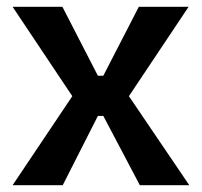

<svg xmlns="http://www.w3.org/2000/svg" viewBox="-20 -543 591 563"><path d="M17 0 192 -261 17 -523H163L267 -321H283L387 -523H533L358 -261L535 0H390L283 -203H267L164 0Z"/></svg>

Font: Bricolage Grotesque 96pt ExtraBold SemiBold
Style: Regular
Weight: 600
Version: Version 1.001;gftools[0.9.33.dev8+g029e19f]